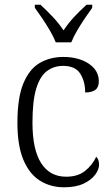

<svg xmlns="http://www.w3.org/2000/svg" viewBox="-20 -786 476 816"><path d="M252 10Q195 10 150 -18Q105 -46 79.5 -106.5Q54 -167 54 -264Q54 -371 79.5 -432Q105 -493 149 -518.5Q193 -544 249 -544Q314 -544 357 -515.5Q400 -487 400 -440Q400 -415 385 -404Q370 -393 342 -393Q342 -440 321 -473Q300 -506 248 -506Q209 -506 179.5 -484Q150 -462 134 -409.5Q118 -357 118 -265Q118 -150 155 -92.5Q192 -35 261 -35Q311 -35 342 -60Q373 -85 389 -120Q401 -108 401 -86Q401 -66 384.5 -43.5Q368 -21 335 -5.5Q302 10 252 10ZM217 -606Q208 -629 192.5 -655.5Q177 -682 159.5 -708Q142 -734 128 -753V-766H152Q181 -739 205 -713.5Q229 -688 250 -657Q271 -688 294.5 -713.5Q318 -739 348 -766H372V-753Q358 -734 340.5 -708Q323 -682 307.5 -655.5Q292 -629 283 -606Z"/></svg>

Font: Noto Serif Tamil SemiCondensed Light
Style: Regular
Weight: 300
Width: 4
Designer: Indian Type Foundry, Tom Grace, and the Monotype Design Team
Foundry: Monotype Imaging Inc.
Version: Version 2.004; ttfautohint (v1.8.4.7-5d5b)